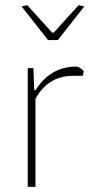

<svg xmlns="http://www.w3.org/2000/svg" viewBox="-20 -727 391 747"><path d="M64 -702 86 -707 183 -600H189L286 -707L308 -702L205 -571H167ZM88 -462H110L113 -377H119Q176 -468 278 -468Q284 -468 292.5 -462Q301 -456 306 -450L302 -432H266Q213 -432 176 -407.5Q139 -383 118 -342V0H88Z"/></svg>

Font: Athiti ExtraLight
Style: Regular
Weight: 275
Designer: CadsonDemak Team
Foundry: CadsonDemak
Version: Version 1.033